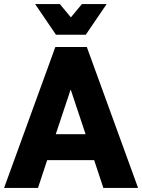

<svg xmlns="http://www.w3.org/2000/svg" viewBox="-20 -920 696 940"><path d="M0 0 251 -690H405L656 0H486L441 -136H211L166 0ZM253 -263H399L326 -482ZM502 -900 400 -750H254L152 -900H273L327 -835L381 -900Z"/></svg>

Font: Radio Canada
Style: Bold
Weight: 700
Designer: Charles Daoud, Etienne Aubert Bonn, Alexandre Saumier Demers, Jacques Le Bailly
Foundry: Radio-Canada
Version: Version 2.104; ttfautohint (v1.8.4.7-5d5b);gftools[0.9.28.de